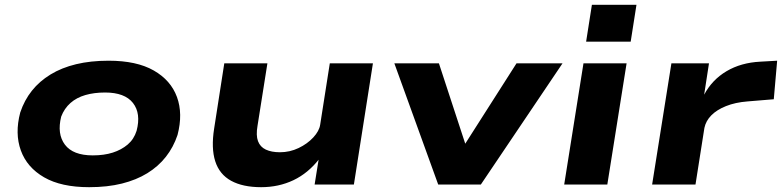

<svg xmlns="http://www.w3.org/2000/svg" viewBox="-20 -766 3246 797"><path d="M350 11Q234 11 163 -30Q92 -71 66.5 -141.5Q41 -212 64 -299Q81 -350 112.5 -389.5Q144 -429 190 -457Q236 -485 296 -499.5Q356 -514 431 -514Q547 -514 618 -473.5Q689 -433 714.5 -363.5Q740 -294 717 -206Q700 -155 668.5 -115Q637 -75 591.5 -47Q546 -19 486 -4Q426 11 350 11ZM365 -121Q412 -121 448 -132.5Q484 -144 510 -166Q536 -188 547 -223Q566 -295 532 -338.5Q498 -382 416 -382Q371 -382 334.5 -371.5Q298 -361 272.5 -338.5Q247 -316 234 -282Q216 -210 249.5 -165.5Q283 -121 365 -121Z M1064 11Q988 11 939.5 -15.5Q891 -42 873.5 -96.5Q856 -151 869 -233L911 -503H1090L1049 -244Q1042 -204 1051 -180Q1060 -156 1083.5 -145Q1107 -134 1142 -134Q1183 -134 1219.5 -151.5Q1256 -169 1280.5 -195.5Q1305 -222 1309 -248L1349 -503H1528L1449 0H1286L1303 -106H1305Q1259 -47 1198 -18Q1137 11 1064 11Z M1799 0 1617 -503H1802L1916 -155H1902L2124 -503H2315L1976 0Z M2413 -593 2437 -746H2622L2598 -593ZM2322 0 2402 -503H2581L2501 0Z M2687 0 2767 -503H2923L2903 -373Q2936 -435 2996 -470.5Q3056 -506 3136 -510L3206 -514L3192 -354L3083 -345Q3032 -341 2993.5 -325.5Q2955 -310 2932.5 -287Q2910 -264 2904 -235L2867 0Z"/></svg>

Font: Nunito Sans 7pt Expanded ExtraBold
Style: Italic
Weight: 800
Width: 7
Italic angle: -9°
Designer: Vernon Adams
Foundry: Vernon Adams
Version: Version 3.101;gftools[0.9.27]